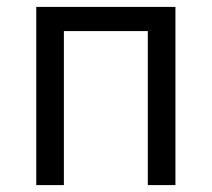

<svg xmlns="http://www.w3.org/2000/svg" viewBox="-20 -536 613 556"><path d="M85 0V-516H488V0H408V-446H165V0Z"/></svg>

Font: Anuphan
Style: Regular
Weight: 400
Designer: Mike Abbink, Paul van der Laan, Pieter van Rosmalen, Mint Tantisuwanna
Foundry: Bold Monday; Cadson Demak
Version: Version 3.002;hotconv 1.0.109;makeotfexe 2.5.65596